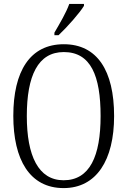

<svg xmlns="http://www.w3.org/2000/svg" viewBox="-20 -951 652 981"><path d="M258 -784V-771H279C324 -813 388 -886 409 -921V-931H334C318 -886 287 -834 258 -784ZM305 10C473 10 563 -133 563 -358C563 -591 476 -725 306 -725C133 -725 48 -587 48 -359C48 -135 132 10 305 10ZM305 -30C176 -30 117 -155 117 -358C117 -564 174 -685 306 -685C444 -685 494 -564 494 -358C494 -154 439 -30 305 -30Z"/></svg>

Font: Noto Serif Sinhala Condensed Light
Style: Regular
Weight: 300
Width: 3
Designer: Jelle Bosma - Monotype Design Team
Foundry: Monotype Imaging Inc.
Version: Version 2.007